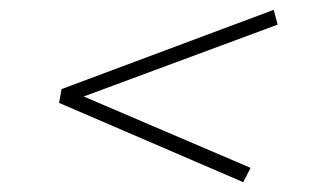

<svg xmlns="http://www.w3.org/2000/svg" viewBox="-20 -528 628 390"><path d="M489 -187 474 -158 100 -319 105 -347 536 -508 544 -478 150 -332Z"/></svg>

Font: Inria Serif Light
Style: Italic
Weight: 300
Italic angle: -10°
Designer: Black Foundry Team
Foundry: Black Foundry
Version: Version 1.000; ttfautohint (v1.8.3)